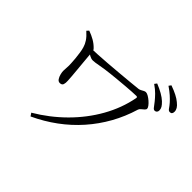

<svg xmlns="http://www.w3.org/2000/svg" viewBox="-192 -1079 1384 1384"><g transform="rotate(45 500.0 -387.5)"><path d="M827 -658.9Q811.6 -678.1 789.8 -700.5Q767.9 -722.8 735.1 -745.4L748.4 -762.9Q786.6 -747.6 815.3 -731Q844 -714.5 862.7 -697Q881.5 -679.2 889.3 -665.5Q897.2 -651.7 897.2 -636.9Q897.2 -624.8 890.7 -617.9Q884.3 -610.9 873.4 -610.9Q862.7 -610.9 852.6 -625.6Q842.5 -640.3 827 -658.9ZM909.9 -729.4Q893.4 -748 872.5 -766.6Q851.6 -785.3 817.7 -808.8L830.3 -826.1Q907.3 -799.1 943.4 -768.1Q963.9 -752 972.5 -737.3Q981.1 -722.6 981.1 -707.1Q981.1 -680.8 958.3 -680.8Q945.7 -680.8 936 -695.6Q926.3 -710.4 909.9 -729.4ZM132.7 -686Q167 -673.7 194.7 -657.7Q222.5 -641.8 245.5 -618.1Q253.2 -610.5 254.7 -602.2Q256.3 -593.9 256.5 -585.6Q256.9 -576.7 259.3 -551.8Q261.7 -527 264.4 -494.2Q267.1 -461.4 270.6 -427.4Q274.1 -393.4 276.1 -364.9Q278.2 -336.5 279 -321.5Q280.6 -299.6 275.6 -284.1Q270.6 -268.5 249.2 -268.5Q233.5 -268.5 223.9 -283.6Q214.2 -298.6 209.7 -317.4Q205.1 -336.2 205.1 -348.3Q205.1 -367.7 206.9 -385.3Q208.7 -402.8 206.9 -428.6Q206.1 -448.8 203.6 -475Q201 -501.3 197.1 -527.2Q193.2 -553.2 187.5 -571.5Q180.7 -595.6 165.2 -618.9Q149.8 -642.3 118.4 -670.3ZM232.8 -605.2Q254.1 -605.4 296.2 -607.7Q338.3 -610 391.1 -614Q443.9 -618 498.6 -622.9Q553.3 -627.8 601.5 -632.2Q649.6 -636.6 681 -640.2Q690.4 -641.4 699.8 -646.5Q709.1 -651.5 718.2 -656.4Q727.3 -661.4 735.3 -661.4Q746.4 -661.4 761.7 -652.5Q776.9 -643.7 791.8 -630.7Q806.7 -617.7 816.4 -604.7Q826.1 -591.7 826.1 -583.2Q826.1 -574.5 816.8 -566.1Q807.5 -557.6 796.9 -549.2Q786.4 -540.7 783.6 -531.3Q754.2 -433.3 705.7 -346.4Q657.2 -259.6 591.8 -185.6Q526.4 -111.5 445.6 -52.2Q364.8 7.2 271 50.8L255.4 27.8Q374.1 -42.3 469.3 -137.3Q564.6 -232.3 628.5 -345.4Q692.3 -458.5 715.7 -580.8Q716.9 -587.7 714.4 -590.6Q711.9 -593.4 704.8 -593.4Q689.2 -593.4 660.2 -591.5Q631.2 -589.6 595.7 -586.7Q560.2 -583.8 524.6 -580.4Q489 -577 460.9 -574Q404.9 -568 362.7 -559.9Q320.6 -551.8 302.9 -551.8Q286.5 -551.8 269 -561.3Q251.6 -570.7 232.6 -583.6Z"/></g></svg>

Font: Noto Serif KR
Style: Regular
Weight: 200
Designer: Ryoko NISHIZUKA 西塚涼子 (kana & ideographs); Frank Grießhammer (Latin, Greek & Cyrillic); Wenlong ZHANG 张文龙 (bopomofo); San
Foundry: Adobe
Version: Version 2.001;hotconv 1.1.0;makeotfexe 2.6.0